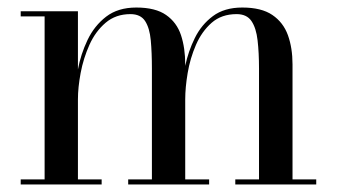

<svg xmlns="http://www.w3.org/2000/svg" viewBox="-20 -490 895 510"><path d="M35 -13.5H98.5V-446.5H35V-460H187V-305.5Q194.5 -346 212.5 -383.8Q230.5 -421.5 262 -445.8Q293.5 -470 342 -470Q393 -470 421.2 -450.2Q449.5 -430.5 460.8 -396.5Q472 -362.5 472 -319V-315Q480 -353.5 497.5 -389Q515 -424.5 545.5 -447.2Q576 -470 623.5 -470Q674.5 -470 703.5 -450.2Q732.5 -430.5 744.8 -396.5Q757 -362.5 757 -319V-13.5H820V0H605V-13.5H668V-308Q668 -350 664.2 -382.8Q660.5 -415.5 648 -434Q635.5 -452.5 608.5 -452.5Q568.5 -452.5 542.2 -429.5Q516 -406.5 500.5 -370.8Q485 -335 478.5 -296.2Q472 -257.5 472 -226V-13.5H535.5V0H320.5V-13.5H383.5V-308Q383.5 -350 380.5 -382.8Q377.5 -415.5 365.5 -434Q353.5 -452.5 326.5 -452.5Q287.5 -452.5 260.5 -429.5Q233.5 -406.5 217.5 -370.8Q201.5 -335 194.2 -296.2Q187 -257.5 187 -226V-13.5H250V0H35Z"/></svg>

Font: Bodoni Moda 16pt
Style: Regular
Weight: 400
Version: Version 2.3